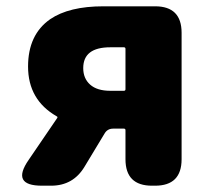

<svg xmlns="http://www.w3.org/2000/svg" viewBox="-20 -589 667 609"><path d="M113 0Q14 0 71 -82L161 -214Q164 -218 160 -220Q69 -272 69 -378Q69 -479 139 -528Q199 -569 308 -569H472Q556 -569 556 -485V-84Q556 0 472 0H462Q378 0 378 -84V-176Q378 -181 373 -181H339Q321 -181 312 -166L248 -60Q212 0 142 0ZM330 -301H373Q378 -301 378 -306V-434Q378 -439 373 -439H330Q244 -439 244 -373Q244 -340 266 -320.5Q288 -301 330 -301Z"/></svg>

Font: Resource Han Rounded KR Heavy
Style: Regular
Weight: 900
Designer: Cyano Hao (round all glyphs); Ryoko NISHIZUKA 西塚涼子 (kana, bopomofo & ideographs); Paul D. Hunt (Latin, Greek & Cyrillic)
Foundry: Cyano Hao
Version: 0.990